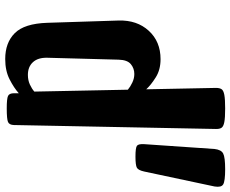

<svg xmlns="http://www.w3.org/2000/svg" viewBox="-94 -788 888 740"><g transform="rotate(90 350.0 -418.0)"><path d="M583.5 -496.1Q549.8 -496.1 542 -501.7Q534.2 -507.3 535.6 -529.8L554.2 -800.8Q557.1 -826.7 571.8 -834.2Q586.4 -841.8 632.3 -841.8Q678.2 -841.8 690.7 -834.2Q703.1 -826.7 698.7 -800.8L641.1 -529.8Q636.2 -507.3 626.7 -501.7Q617.2 -496.1 583.5 -496.1ZM207.5 5.9Q144.5 5.9 107.7 -31Q70.8 -67.9 67.9 -156.2L59.1 -431.2Q57.1 -502 98.6 -547.4Q140.1 -592.8 208 -592.8Q249 -592.8 278.3 -574.2Q307.6 -555.7 324.2 -537.6L318.8 -806.2Q318.8 -820.3 323.7 -827.9Q328.6 -835.4 345.7 -838.6Q362.8 -841.8 397.9 -841.8Q433.6 -841.8 450.4 -838.6Q467.3 -835.4 472.4 -827.9Q477.5 -820.3 477.1 -806.2L461.9 -27.8Q461.4 -9.8 450.2 -4.9Q439 0 397.9 0Q360.4 0 349.9 -4.9Q339.4 -9.8 339.4 -27.8V-46.4Q318.8 -27.8 285.9 -11Q252.9 5.9 207.5 5.9ZM202.6 -156.2Q201.7 -120.6 219.5 -101.1Q237.3 -81.5 268.6 -81.5Q289.1 -81.5 305.7 -89.1Q322.3 -96.7 333 -106.4L325.7 -466.8Q314 -476.6 297.9 -484.1Q281.7 -491.7 265.1 -491.7Q243.7 -491.7 227.3 -478.3Q210.9 -464.8 210 -431.2Z"/></g></svg>

Font: Denk One
Style: Regular
Weight: 400
Designer: Irina Smirnova, Eben Sorkin
Foundry: Sorkin Type Co.f
Version: Version 1.004; ttfautohint (v1.8.4.7-5d5b);gftools[0.9.23]